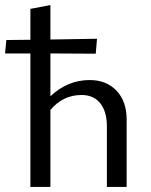

<svg xmlns="http://www.w3.org/2000/svg" viewBox="-39 -738 597 758"><path d="M315 -422Q381 -422 421 -380Q461 -338 461 -266V0H383V-239Q383 -297 357 -330Q331 -363 283 -363Q210 -363 160 -304V0H81V-527H-19L-14 -580L81 -581V-703L160 -718V-582L344 -585L339 -526L160 -527V-358Q228 -422 315 -422Z"/></svg>

Font: EauTest Medium
Style: Regular
Weight: 500
Designer: Christian Thalmann (Catharsis Fonts)
Version: Version 0.001;PS 000.001;hotconv 1.0.88;makeotf.lib2.5.64775